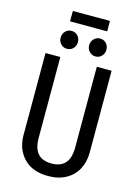

<svg xmlns="http://www.w3.org/2000/svg" viewBox="-143 -1049 823 1139"><g transform="rotate(15 269.0 -480.0)"><path d="M472 -185Q472 -130 448.5 -85Q425 -40 379 -14Q333 12 269 12Q172 12 119 -43.5Q66 -99 66 -185V-689H157V-192Q157 -65 269 -65Q381 -65 381 -192V-689H472ZM235 -801Q235 -778 220 -762Q205 -746 182 -746Q159 -746 144 -762Q129 -778 129 -801Q129 -824 144 -840Q159 -856 182 -856Q205 -856 220 -840Q235 -824 235 -801ZM410 -801Q410 -778 395 -762Q380 -746 357 -746Q335 -746 319.5 -762Q304 -778 304 -801Q304 -824 319.5 -840Q335 -856 357 -856Q380 -856 395 -840Q410 -824 410 -801ZM158 -908V-972H386V-908Z"/></g></svg>

Font: Fira Sans Compressed
Style: Regular
Weight: 400
Width: 1
Designer: bBox Type GmbH & Carrois Corporate GbR & Edenspiekermann AG
Foundry: bBox Type GmbH & Carrois Corporate GbR & Edenspiekermann AG
Version: Version 4.301